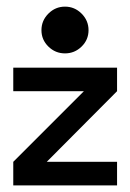

<svg xmlns="http://www.w3.org/2000/svg" viewBox="-20 -559 393 579"><path d="M121 -71H333V0H20V-71L233 -284H20V-355H333V-284L121 -71ZM176 -539Q205 -539 226 -518Q247 -497 247 -468Q247 -439 226 -418.5Q205 -398 176 -398Q147 -398 126 -418.5Q105 -439 105 -468Q105 -497 126 -518Q147 -539 176 -539Z"/></svg>

Font: Googee
Style: Regular
Weight: 400
Designer: Peter Wiegel
Foundry: CATFonts Peter Wiegel
Version: 1.000